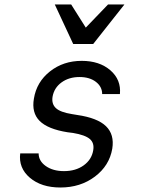

<svg xmlns="http://www.w3.org/2000/svg" viewBox="-20 -821 640 855"><path d="M70 -138H152Q152 -104 184 -81.5Q216 -59 265 -59Q317 -59 352.5 -84.5Q388 -110 395 -151Q401 -184 380 -202Q359 -220 305 -229L281 -232Q193 -246 156.5 -282.5Q120 -319 131 -382Q143 -456 202.5 -503Q262 -550 344 -550Q423 -550 471.5 -508Q520 -466 514 -402H435Q435 -435 407 -456.5Q379 -478 334 -478Q287 -478 254 -454Q221 -430 214 -390Q209 -358 229 -339.5Q249 -321 300 -313L324 -309Q414 -296 452 -259Q490 -222 480 -159Q467 -83 402.5 -34.5Q338 14 249 14Q164 14 113 -29.5Q62 -73 70 -138ZM306 -625 224 -801H297L362 -698L461 -801H534L395 -625Z"/></svg>

Font: CommitMono
Style: Italic
Weight: 400
Monospace: yes
Designer: Eigil Nikolajsen
Foundry: Eigil Nikolajsen
Version: Version 1.143